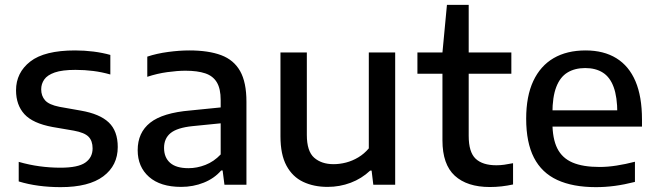

<svg xmlns="http://www.w3.org/2000/svg" viewBox="-20 -760 2702 790"><path d="M229.5 10Q182.5 10 139.2 4.2Q96 -1.5 57 -13.5V-94Q100.5 -81.5 143 -75.8Q185.5 -70 229 -70Q301 -70 331 -91Q361 -112 361 -149.5Q361 -180.5 344.2 -197.5Q327.5 -214.5 283.5 -222.5L196 -237.5Q115 -252.5 80.5 -290.2Q46 -328 46 -388.5Q46 -461 104.5 -506.8Q163 -552.5 289 -552.5Q327.5 -552.5 364.8 -547.8Q402 -543 434 -534V-453.5Q399 -463.5 363.5 -468Q328 -472.5 290.5 -472.5Q236 -472.5 205.2 -461.8Q174.5 -451 162 -432.8Q149.5 -414.5 149.5 -392.5Q149.5 -365.5 165.5 -347.2Q181.5 -329 224.5 -320.5L312 -305Q390.5 -291.5 427.5 -256.2Q464.5 -221 464.5 -155Q464.5 -79 405 -34.5Q345.5 10 229.5 10Z M725.5 9Q640 9 593.2 -32.2Q546.5 -73.5 546.5 -142Q546.5 -214.5 598 -255.2Q649.5 -296 763.5 -305.5L913 -320.5L922 -256L772 -241Q709 -234.5 682 -212.5Q655 -190.5 655 -151.5Q655 -112 680 -90Q705 -68 755.5 -68Q790.5 -68 825.2 -81.5Q860 -95 888 -124.5V-348Q888 -395 872.2 -421.2Q856.5 -447.5 824.5 -458.2Q792.5 -469 743 -469Q710 -469 668.2 -463.2Q626.5 -457.5 586 -444V-527Q625 -540 671.5 -546.2Q718 -552.5 759 -552.5Q838 -552.5 890 -533Q942 -513.5 968 -467.5Q994 -421.5 994 -341.5V0H903.5L896 -58.5H890Q862 -26 818.5 -8.5Q775 9 725.5 9Z M1328 9Q1271 9 1227.2 -11.8Q1183.5 -32.5 1158.8 -78.2Q1134 -124 1134 -199V-544H1242.5V-205Q1242.5 -137.5 1272.8 -111Q1303 -84.5 1352.5 -84.5Q1377.5 -84.5 1403.8 -91.2Q1430 -98 1454.2 -112.5Q1478.5 -127 1497.5 -149.5V-544H1606V0H1516L1509 -58H1503Q1468 -25 1422.8 -8Q1377.5 9 1328 9Z M1995.5 9.5Q1902 9.5 1851.2 -37Q1800.5 -83.5 1800.5 -182.5V-544L1819 -740H1908.5V-201Q1908.5 -134 1937 -107Q1965.5 -80 2022.5 -80Q2038.5 -80 2054.5 -82.2Q2070.5 -84.5 2091 -88.5V-1Q2068 4 2044 6.8Q2020 9.5 1995.5 9.5ZM1697.5 -456.5V-544H2084V-456.5Z M2432 10Q2337 10 2273 -19.5Q2209 -49 2177 -111.2Q2145 -173.5 2145 -271.5Q2145 -364 2174.2 -426.5Q2203.5 -489 2258 -520.8Q2312.5 -552.5 2389.5 -552.5Q2464 -552.5 2516 -520.5Q2568 -488.5 2594.8 -425.5Q2621.5 -362.5 2621.5 -268.5V-239H2197.5V-306H2542.5L2520 -294Q2520 -360.5 2505 -401.5Q2490 -442.5 2460.5 -461.2Q2431 -480 2388 -480Q2345 -480 2314.8 -461.5Q2284.5 -443 2268.8 -402Q2253 -361 2253 -294.5V-256Q2253 -189.5 2273 -149.5Q2293 -109.5 2335.8 -91.2Q2378.5 -73 2447 -73Q2480.5 -73 2517.2 -78.8Q2554 -84.5 2592.5 -94.5V-11.5Q2549 -0.5 2509.8 4.8Q2470.5 10 2432 10Z"/></svg>

Font: Encode Sans SemiExpanded Medium
Style: Regular
Weight: 500
Width: 6
Designer: Multiple Designers
Foundry: Impallari Type
Version: Version 3.002